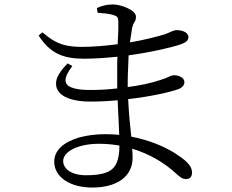

<svg xmlns="http://www.w3.org/2000/svg" viewBox="-20 -797 1040 860"><path d="M366 -12C447 -12 487 -29 503 -69C511 -88 515 -114 515 -145C486 -150 455 -153 424 -153C327 -153 263 -117 263 -76C263 -41 299 -12 366 -12ZM552 -429V-407C606 -414 654 -424 696 -438C713 -443 726 -448 736 -453C745 -458 753 -460 759 -460C780 -460 806 -450 806 -429C806 -415 796 -404 777 -397C740 -384 653 -364 554 -353C557 -288 563 -232 568 -185C651 -169 716 -140 760 -113C803 -85 840 -60 840 -24C840 -5 831 5 813 5C796 5 785 -5 766 -22C715 -69 648 -108 572 -131C573 -118 574 -104 574 -91C574 -6 504 43 393 43C296 43 223 -2 223 -73C223 -126 268 -162 337 -182C372 -191 410 -196 451 -196C473 -196 494 -195 514 -193C513 -213 512 -236 511 -263C510 -289 508 -317 507 -348C466 -344 426 -342 385 -342C292 -342 231 -370 231 -422C230 -447 248 -478 283 -513L304 -501C261 -446 266 -416 304 -404C323 -397 349 -394 382 -394C422 -394 464 -396 505 -401V-441C505 -458 505 -475 505 -492C505 -509 505 -526 506 -543C457 -538 404 -534 356 -534C263 -534 204 -558 153 -638L170 -652C203 -625 230 -605 270 -595C290 -590 316 -587 347 -587C398 -587 454 -592 507 -599C508 -624 509 -646 510 -664C510 -682 510 -693 510 -698C510 -718 506 -724 490 -729C469 -736 449 -737 417 -740L414 -761C433 -770 457 -777 484 -777C513 -777 548 -765 572 -749C583 -740 589 -732 589 -723C589 -712 587 -704 582 -698C577 -691 574 -681 571 -668C568 -650 565 -630 562 -607C627 -618 683 -633 714 -642C727 -647 739 -651 748 -656C757 -660 765 -662 772 -662C796 -662 824 -652 824 -631C824 -614 810 -606 791 -599C755 -586 663 -564 556 -549C555 -532 555 -514 554 -494C553 -474 552 -452 552 -429Z"/></svg>

Font: CJK Symbols
Style: Regular
Weight: 400
Designer: Ryoko NISHIZUKA 西塚涼子 (kana & ideographs); Frank Grießhammer (serif-style Latin); Paul D. Hunt (sans serif–style Latin); 
Foundry: Unicode
Version: Version 2.000;hotconv 1.1.0;makeotfexe 2.6.0